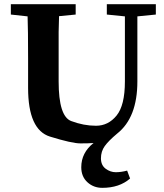

<svg xmlns="http://www.w3.org/2000/svg" viewBox="-20 -675 790 924"><path d="M606 184.1Q554.7 229 472.2 229Q430.2 229 400.6 201.9Q371.1 174.8 371.1 129.9Q371.1 60.1 430.2 13.2Q408.2 15.1 367.2 15.1Q326.2 15.1 220.7 -17.6Q115.2 -50.3 115.2 -252V-393.6Q115.2 -535.2 112.8 -596.2L32.2 -605V-654.8H344.2V-605L264.2 -597.2Q262.2 -536.1 262.2 -521V-283.2Q262.2 -115.2 322.5 -92.5Q382.8 -69.8 441.9 -69.8Q501 -69.8 541 -118.9Q581.1 -168 581.1 -283.2V-596.2L494.1 -605V-654.8H730V-605L641.1 -596.2V-283.2Q641.1 -108.9 543.9 -32.2Q502 2.9 483.9 28.3Q465.8 53.7 465.8 86.9Q465.8 120.1 488.5 137Q511.2 153.8 537.1 153.8Q563 153.8 591.8 146Z"/></svg>

Font: SourceSerifPro-Bold
Style: Bold
Weight: 700
Designer: Frank Grießhammer
Foundry: Adobe Systems Incorporated
Version: Version 1.014;PS Version 1.0;hotconv 1.0.73;makeotf.lib2.5.5